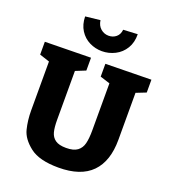

<svg xmlns="http://www.w3.org/2000/svg" viewBox="-168 -1073 1075 1210"><g transform="rotate(20 369.5 -468.0)"><path d="M726 -707V-621L660 -595V-280Q660 -136 586.5 -61Q513 14 364 14Q235 14 172 -35Q109 -84 94.5 -142Q80 -200 80 -266V-594L13 -616V-702L321 -707V-621L254 -594V-266Q254 -216 262 -185Q270 -154 294.5 -136.5Q319 -119 367 -119Q417 -119 442.5 -138Q468 -157 476.5 -191Q485 -225 485 -280V-595L419 -616V-702ZM197 -939 296 -950Q301 -914 324 -894.5Q347 -875 377 -875Q406 -875 427 -892.5Q448 -910 451 -942L547 -947Q548 -892 523.5 -851.5Q499 -811 457.5 -790Q416 -769 370 -769Q326 -769 286.5 -788.5Q247 -808 222.5 -846.5Q198 -885 197 -939Z"/></g></svg>

Font: Bitter Pro ExtraBold
Style: Regular
Weight: 800
Designer: Sol Matas, and Bitter project Authors
Foundry: Sol Matas
Version: Version 1.010